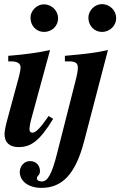

<svg xmlns="http://www.w3.org/2000/svg" viewBox="-20 -705 592 932"><path d="M193 -684C159 -684 128 -653 128 -619C128 -580 156 -550 194 -550C232 -550 262 -579 262 -616C262 -653 231 -684 193 -684ZM216 -142 202 -122C175 -84 153 -61 138 -61C130 -61 123 -65 123 -77C123 -86 127 -111 132 -128L223 -462C169 -450 98 -440 20 -434V-407H34C64 -407 80 -397 80 -378C80 -370 78 -357 72 -333L17 -130C7 -94 2 -68 2 -54C2 -11 29 9 70 9C130 9 172 -20 238 -128ZM504 -462C444 -449 407 -444 295 -434V-407H317C346 -407 358 -398 358 -377C358 -364 354 -340 346 -310L257 40C232 140 211 176 183 176C171 176 159 171 159 161C159 147 174 147 174 126C174 96 154 77 125 77C98 77 76 101 76 130C76 174 118 207 181 207C281 207 346 142 388 -18ZM475 -685C440 -685 409 -654 409 -619C409 -580 438 -550 475 -550C513 -550 544 -580 544 -617C544 -654 513 -685 475 -685Z"/></svg>

Font: XITS
Style: Bold Italic
Weight: 700
Italic angle: -16.33°
Designer: MicroPress Inc., with final additions and corrections provided by Coen Hoffman, Elsevier (retired)
Version: Version 1.105